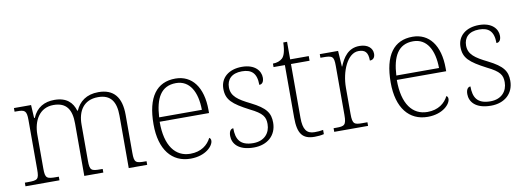

<svg xmlns="http://www.w3.org/2000/svg" viewBox="-55 -975 3559 1302"><g transform="rotate(-10 1724.5 -323.5)"><path d="M36 0H270V-25H254C187 -25 176 -30 176 -97V-331C176 -426 221 -510 318 -510C408 -510 441 -456 441 -361V0H572V-25H560C493 -25 483 -30 483 -98V-346C483 -437 524 -510 625 -510C713 -510 747 -456 747 -361V0H874V-25H866C799 -25 789 -30 789 -98V-359C789 -480 739 -543 633 -543C550 -543 500 -502 475 -444H471C454 -501 415 -543 330 -543C262 -543 207 -514 179 -446H174L169 -536H51V-511H65C121 -511 134 -505 134 -439V-98C134 -30 124 -25 57 -25H36Z M1172 10C1277 10 1331 -51 1331 -86C1331 -97 1327 -103 1320 -107C1297 -61 1251 -23 1176 -23C1074 -23 1007 -106 1008 -273H1348V-294C1348 -452 1277 -543 1163 -543C1035 -543 964 -451 964 -262C964 -88 1044 10 1172 10ZM1304 -303H1010C1017 -432 1058 -512 1162 -512C1256 -512 1303 -427 1304 -303Z M1608 10C1701 10 1765 -46 1765 -134C1765 -199 1740 -238 1638 -289C1555 -330 1511 -360 1511 -421C1511 -474 1544 -513 1616 -513C1681 -513 1717 -484 1717 -402C1738 -402 1749 -419 1749 -447C1749 -492 1712 -543 1621 -543C1530 -543 1472 -493 1472 -418C1472 -342 1511 -308 1624 -249C1710 -207 1726 -180 1726 -131C1726 -70 1686 -20 1609 -20C1517 -20 1492 -68 1492 -143C1476 -143 1462 -129 1462 -95C1462 -45 1498 10 1608 10Z M2026 10C2047 10 2070 8 2090 3V-26C2069 -22 2053 -21 2031 -21C1977 -21 1953 -52 1953 -134V-504H2081V-536H1953V-657H1927C1925 -595 1914 -566 1899 -551C1884 -537 1861 -528 1833 -528V-504H1911V-142C1911 -30 1944 10 2026 10Z M2162 0H2395V-25H2362C2305 -25 2292 -30 2292 -100V-280C2292 -393 2342 -511 2419 -511C2463 -511 2484 -492 2484 -434C2509 -434 2520 -452 2520 -475C2520 -515 2487 -544 2431 -544C2352 -544 2316 -485 2292 -427H2290L2283 -536H2157V-511H2172C2239 -511 2250 -506 2250 -439V-101C2250 -30 2236 -25 2180 -25H2162Z M2805 10C2910 10 2964 -51 2964 -86C2964 -97 2960 -103 2953 -107C2930 -61 2884 -23 2809 -23C2707 -23 2640 -106 2641 -273H2981V-294C2981 -452 2910 -543 2796 -543C2668 -543 2597 -451 2597 -262C2597 -88 2677 10 2805 10ZM2937 -303H2643C2650 -432 2691 -512 2795 -512C2889 -512 2936 -427 2937 -303Z M3241 10C3334 10 3398 -46 3398 -134C3398 -199 3373 -238 3271 -289C3188 -330 3144 -360 3144 -421C3144 -474 3177 -513 3249 -513C3314 -513 3350 -484 3350 -402C3371 -402 3382 -419 3382 -447C3382 -492 3345 -543 3254 -543C3163 -543 3105 -493 3105 -418C3105 -342 3144 -308 3257 -249C3343 -207 3359 -180 3359 -131C3359 -70 3319 -20 3242 -20C3150 -20 3125 -68 3125 -143C3109 -143 3095 -129 3095 -95C3095 -45 3131 10 3241 10Z"/></g></svg>

Font: Noto Serif Telugu ExtraLight
Style: Regular
Weight: 200
Designer: Jelle Bosma - Monotype Design Team
Foundry: Monotype Imaging Inc.
Version: Version 2.005